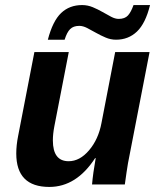

<svg xmlns="http://www.w3.org/2000/svg" viewBox="-20 -736 640 766"><path d="M254.4 -528.3 196.8 -231.9Q190.9 -201.2 190.9 -175.8Q190.9 -92.8 253.9 -92.8Q298.3 -92.8 335.4 -136.5Q372.6 -180.2 384.8 -245.1L439.5 -528.3H576.7L497.1 -118.2Q490.2 -85.9 484.9 -48.6Q479.5 -11.2 478 0H347.2Q351.1 -44.9 361.8 -105H359.4Q284.7 9.8 176.8 9.8Q44.9 9.8 44.9 -123.5Q44.9 -156.2 52.2 -192.9L117.2 -528.3ZM442.9 -577.6Q421.4 -577.6 401.4 -586.2Q381.3 -594.7 362.8 -605.2Q344.2 -615.7 327.6 -624.3Q311 -632.8 296.4 -632.8Q272.9 -632.8 260 -620.1Q247.1 -607.4 237.8 -577.6H170.9Q190.4 -652.3 223.9 -684.1Q257.3 -715.8 307.6 -715.8Q329.6 -715.8 350.1 -707.3Q370.6 -698.7 388.9 -688.2Q407.2 -677.7 423.3 -669.2Q439.5 -660.6 453.6 -660.6Q478 -660.6 490.5 -674.3Q502.9 -688 512.7 -715.8H578.6Q560.5 -642.6 526.4 -610.1Q492.2 -577.6 442.9 -577.6Z"/></svg>

Font: Cousine
Style: Bold Italic
Weight: 700
Italic angle: -12°
Monospace: yes
Designer: Steve Matteson
Foundry: Ascender Corporation
Version: Version 1.20